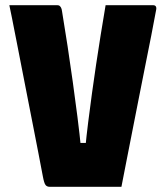

<svg xmlns="http://www.w3.org/2000/svg" viewBox="-20 -720 640 740"><path d="M200 -700Q206 -700 209 -698Q212 -696 215 -691Q218 -686 219 -677Q230 -611 240.5 -542Q251 -473 260.5 -404.5Q270 -336 278.5 -269.5Q287 -203 293 -141L262 -169H338L308 -141Q313 -195 320 -250Q327 -305 334.5 -360.5Q342 -416 350.5 -472Q359 -528 368 -585Q377 -642 387 -700Q432 -700 478.5 -700Q525 -700 570 -700Q575 -700 578 -698Q581 -696 582 -692Q583 -688 582 -683Q574 -638 563 -583Q552 -528 540 -467.5Q528 -407 515.5 -344Q503 -281 491 -219.5Q479 -158 468 -102.5Q457 -47 448 0Q377 0 307.5 0Q238 0 172 0Q161 0 155.5 -7Q150 -14 145 -41Q137 -83 128 -130Q119 -177 109 -227.5Q99 -278 88.5 -332Q78 -386 67 -442Q56 -498 45 -555Q40 -579 35.5 -603Q31 -627 26 -651.5Q21 -676 16 -700Q63 -700 109 -700Q155 -700 200 -700Z"/></svg>

Font: Recursive Monospace Black
Style: Regular
Weight: 900
Version: Version 1.047